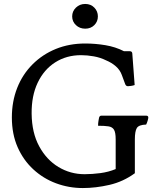

<svg xmlns="http://www.w3.org/2000/svg" viewBox="-20 -1015 800 971"><path d="M399 -64Q328 -64 263.5 -88Q199 -112 148.5 -158.5Q98 -205 69 -271Q40 -337 40 -421Q40 -502 67 -570.5Q94 -639 144.5 -689.5Q195 -740 262.5 -767.5Q330 -795 411 -795Q462 -795 513 -786.5Q564 -778 607 -756H636Q648 -756 649 -745L661 -585Q653 -582 642.5 -580.5Q632 -579 627 -579Q617 -579 613 -590L596 -636Q587 -661 566 -679.5Q545 -698 516 -710Q488 -724 454.5 -730Q421 -736 390 -736Q316 -736 259 -699.5Q202 -663 170.5 -596.5Q139 -530 140 -440Q141 -344 178 -275.5Q215 -207 275.5 -170.5Q336 -134 408 -134Q446 -134 487.5 -139.5Q529 -145 565 -160V-310Q565 -345 556.5 -359Q548 -373 528.5 -376Q509 -379 476 -379Q476 -392 478 -403.5Q480 -415 481 -420Q484 -430 492 -430H720Q730 -430 730 -420Q730 -416 726.5 -404Q723 -392 719 -385Q682 -384 672 -367.5Q662 -351 662 -310V-139Q603 -96 533.5 -80Q464 -64 399 -64ZM411 -870Q383 -870 364 -888Q345 -906 345 -932Q345 -958 364 -976.5Q383 -995 411 -995Q439 -995 457 -976.5Q475 -958 475 -932Q475 -906 457 -888Q439 -870 411 -870Z"/></svg>

Font: Gowun Batang
Style: Bold
Weight: 700
Designer: Yanghee Ryu
Foundry: Yanghee Ryu
Version: Version 2.000